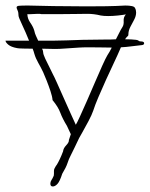

<svg xmlns="http://www.w3.org/2000/svg" viewBox="-36 -473 541 694"><path d="M155 201Q146 201 146 191Q146 184 150 178Q154 172 157 165Q159 163 159 154.5Q159 146 159 145Q159 140 161 136Q163 132 166 127Q169 124 175 112.5Q181 101 186 89Q191 77 192 74Q193 63 203.5 52Q214 41 213 33L220 12Q216 4 212.5 -4Q209 -12 206 -18Q190 -44 182 -65.5Q174 -87 154 -111Q153 -124 146.5 -143.5Q140 -163 132.5 -182Q125 -201 120 -212Q112 -229 102.5 -245.5Q93 -262 88 -279Q86 -287 82 -297Q67 -297 48 -297.5Q29 -298 26 -299Q4 -303 -6 -311.5Q-16 -320 -16 -326Q4 -326 27 -326Q50 -326 69 -326Q57 -356 44 -383.5Q31 -411 31 -416Q31 -428 27.5 -435.5Q24 -443 24 -446Q24 -451 32 -452Q40 -453 65 -453Q101 -452 157.5 -451Q214 -450 277 -450Q312 -450 347.5 -450.5Q383 -451 417 -453Q431 -453 440.5 -451Q450 -449 452 -444Q456 -437 456 -428Q456 -415 449 -402Q442 -389 435 -375.5Q428 -362 428 -348Q428 -343 424 -341Q420 -337 416 -331H419Q430 -331 438.5 -330.5Q447 -330 456 -329Q463 -328 465.5 -325.5Q468 -323 477 -323Q485 -322 485 -316.5Q485 -311 477 -310Q457 -308 438.5 -305.5Q420 -303 401 -302Q399 -297 398 -295Q390 -276 376 -246.5Q362 -217 347 -184Q332 -151 319.5 -121.5Q307 -92 301 -73Q296 -58 283.5 -34.5Q271 -11 260.5 7.5Q250 26 250 26Q250 26 250 26Q250 26 250 26Q244 38 234 59.5Q224 81 219 90Q213 101 208 116.5Q203 132 189 155Q180 183 171.5 192Q163 201 155 201ZM88 -362Q90 -352 94 -343.5Q98 -335 102 -326Q133 -326 156.5 -326Q180 -326 204 -327Q228 -328 261 -329Q281 -329 300.5 -329.5Q320 -330 339 -330Q349 -330 360.5 -330Q372 -330 383 -331Q389 -342 394.5 -353.5Q400 -365 407 -376Q412 -384 411 -397.5Q410 -411 419 -421Q409 -419 390.5 -417Q372 -415 355 -415Q347 -415 340 -415.5Q333 -416 328 -417Q304 -423 280 -423Q265 -423 240.5 -422.5Q216 -422 189.5 -422Q163 -422 142 -422Q121 -422 113 -422Q111 -423 101 -423Q91 -423 78.5 -422Q66 -421 63 -422Q63 -406 73.5 -391Q84 -376 88 -362ZM238 -22Q242 -28 253 -52Q264 -76 278.5 -109Q293 -142 307.5 -176Q322 -210 334 -236.5Q346 -263 352 -273Q360 -285 368 -301Q359 -301 335.5 -301.5Q312 -302 287 -302Q262 -302 249 -301Q215 -299 197 -297.5Q179 -296 162.5 -296Q146 -296 116 -297Q120 -290 120 -284Q120 -277 127.5 -261Q135 -245 143.5 -228.5Q152 -212 155 -205Q159 -198 170 -173.5Q181 -149 194.5 -118.5Q208 -88 220 -61.5Q232 -35 238 -22Z"/></svg>

Font: Sankofa Display
Style: Regular
Weight: 400
Designer: Batsirai Madzonga
Foundry: Batsirai Madzonga
Version: Version 1.000; ttfautohint (v1.8.4.7-5d5b)